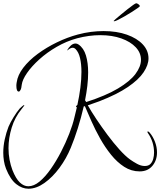

<svg xmlns="http://www.w3.org/2000/svg" viewBox="-25 -911 980 1174"><path d="M149 243Q110 243 74 214.5Q38 186 12 121Q3 98 -1 73Q-5 48 -5 23Q-5 -18 4 -59Q13 -100 27 -136Q38 -162 58 -194.5Q78 -227 96 -248Q102 -254 111 -261.5Q120 -269 123 -269Q124 -269 124 -268Q124 -265 107 -244Q66 -194 46.5 -130.5Q27 -67 27 -5Q27 32 33.5 66Q40 100 51 129Q72 182 96.5 205Q121 228 148 228Q182 228 217 199Q252 170 285.5 122Q319 74 348 18Q377 -38 398.5 -93.5Q420 -149 430 -193L445 -255Q440 -256 440 -259Q440 -264 448 -269Q460 -323 466.5 -375Q473 -427 473 -471Q473 -519 464.5 -555.5Q456 -592 437 -611Q429 -619 419 -619Q412 -619 404.5 -615Q397 -611 390 -605Q383 -598 388.5 -608.5Q394 -619 407.5 -632Q421 -645 437 -645Q446 -645 455 -639Q487 -617 500.5 -572Q514 -527 514 -468Q514 -429 509 -386Q504 -343 495 -298Q497 -296 498.5 -293Q500 -290 502 -287Q623 -326 696.5 -370Q770 -414 803.5 -459Q837 -504 837 -545Q837 -588 805 -622Q773 -656 717 -676Q661 -696 588 -696Q520 -696 447 -677Q381 -659 321.5 -624.5Q262 -590 215.5 -548Q169 -506 140.5 -465Q112 -424 108 -393Q106 -371 100.5 -361Q95 -351 90 -351Q75 -351 75 -387Q75 -392 75.5 -397Q76 -402 77 -407Q83 -452 117.5 -497Q152 -542 205.5 -581.5Q259 -621 323 -652Q387 -683 451 -700Q492 -711 531.5 -716Q571 -721 608 -721Q689 -721 751 -699Q813 -677 848 -639.5Q883 -602 883 -554Q883 -514 853 -469Q823 -424 757 -379Q691 -334 583 -292Q561 -284 543.5 -278Q526 -272 512 -267Q532 -231 564 -183Q596 -135 632.5 -86Q669 -37 705 3Q741 43 770 64Q788 77 812.5 90.5Q837 104 860 104Q883 104 895 91.5Q907 79 912 60Q917 41 917 22Q917 -43 879 -98Q876 -103 876 -104Q876 -107 879 -107Q885 -107 891 -99Q911 -75 923 -43Q935 -11 935 21Q935 70 906.5 103.5Q878 137 829 137Q778 137 734.5 109Q691 81 654 35Q617 -11 587 -64.5Q557 -118 534 -170Q511 -222 494 -262L487 -260Q471 -191 450.5 -126Q430 -61 408 -8Q381 58 338.5 115.5Q296 173 246.5 208Q197 243 149 243ZM674 -781Q670 -781 670 -783Q670 -784 682.5 -795Q695 -806 714.5 -822Q734 -838 754 -854Q774 -870 789 -880.5Q804 -891 808 -891Q813 -891 821.5 -885Q830 -879 830 -873Q830 -871 816 -861Q802 -851 780.5 -837.5Q759 -824 736.5 -811Q714 -798 696.5 -789.5Q679 -781 674 -781Z"/></svg>

Font: Inspiration
Style: Regular
Weight: 400
Designer: Robert E. Leuschke
Foundry: Robert E. Leuschke
Version: Version 2.010; ttfautohint (v1.8.3)